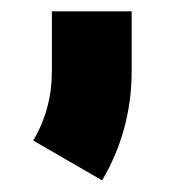

<svg xmlns="http://www.w3.org/2000/svg" viewBox="-20 -159 320 336"><path d="M158.7 156.7 38.1 86.9Q70.8 32.2 70.8 -34.7V-139.2H210.4V-34.7Q210.4 68.8 158.7 156.7Z"/></svg>

Font: Basically A Sans Serif
Style: Bold
Weight: 700
Designer: Hyung-Suk Kim
Foundry: Mental Design
Version: 1.000